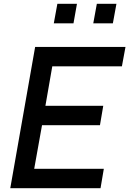

<svg xmlns="http://www.w3.org/2000/svg" viewBox="-20 -999 686 1019"><path d="M370 -875H265.5L284.5 -979H388.5ZM579 -875H475L494 -979H598ZM257.5 -647 221 -437.5H528L510.5 -334.5H203L161.5 -103H531L513.5 0H34.5L166.5 -750H646L627 -647Z"/></svg>

Font: Russisch Sans SemiBold
Style: Italic
Weight: 600
Width: 4
Italic angle: -10°
Designer: Michael Sharanda (font) & Cristiano Sobral (main changes)
Foundry: Michael Sharanda
Version: Version 2.00;September 8, 2020;FontCreator 13.0.0.2681 64-bi